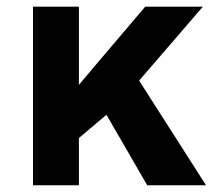

<svg xmlns="http://www.w3.org/2000/svg" viewBox="-20 -548 640 568"><path d="M294.9 -208.5 213.4 -139.6V0H77.6V-528.3H213.4V-296.9L265.6 -358.9L409.7 -528.3H580.1L391.6 -309.6L589.4 0H415.5Z"/></svg>

Font: Roboto Mono
Style: Bold
Weight: 700
Designer: Google
Version: Version 2.000985; 2015; ttfautohint (v1.3)